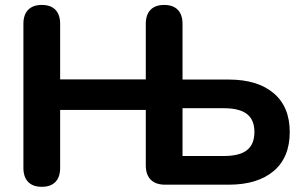

<svg xmlns="http://www.w3.org/2000/svg" viewBox="-20 -733 1204 762"><path d="M72.9 -66.6V-638.4Q72.9 -674.7 91.8 -694.1Q110.6 -713.4 145.9 -713.4Q181.2 -713.4 200 -694.1Q218.7 -674.7 218.7 -638.4V-418H558.6V-638.4Q558.6 -674.7 577.4 -694.1Q596.3 -713.4 631.6 -713.4Q666.9 -713.4 685.6 -694.1Q704.4 -674.7 704.4 -638.4V-417.3H887.4Q1002 -417.3 1065.9 -363.3Q1129.9 -309.3 1129.9 -209.1Q1129.9 -108 1065.9 -54Q1002 0 887.4 0H635.4Q598.1 0 578.3 -19.8Q558.6 -39.5 558.6 -76.8V-296.8H218.7V-66.6Q218.7 -30.3 200 -10.9Q181.2 8.4 145.9 8.4Q110.6 8.4 91.8 -10.9Q72.9 -30.3 72.9 -66.6ZM989.7 -209.1Q989.7 -257.6 960 -280.5Q930.2 -303.5 868.5 -303.5H704.4V-113.9H868.5Q931 -113.9 960.3 -137.2Q989.7 -160.6 989.7 -209.1Z"/></svg>

Font: SN Pro Thin
Style: Regular
Weight: 200
Designer: Tobias Whetton
Foundry: Supernotes
Version: Version 1.003;Glyphs 3.3 (3324)